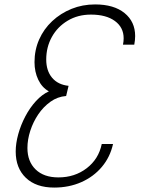

<svg xmlns="http://www.w3.org/2000/svg" viewBox="-20 -834 640 868"><path d="M225 14Q143 14 97 -30Q51 -74 51 -149Q51 -186 62.5 -227.5Q74 -269 94.5 -308Q115 -347 142.5 -377Q170 -407 201 -421Q170 -438 153 -473.5Q136 -509 136 -553Q136 -608 157 -655.5Q178 -703 216 -738.5Q254 -774 303.5 -794Q353 -814 410 -814Q495 -814 543 -775Q591 -736 591 -671Q591 -662 590 -652.5Q589 -643 587 -632H536Q539 -647 539 -661Q539 -710 499.5 -739Q460 -768 391 -768Q332 -768 286 -740.5Q240 -713 214.5 -667Q189 -621 189 -565Q189 -514 215.5 -482.5Q242 -451 290 -446L279 -400Q240 -397 208 -374Q176 -351 153 -317Q130 -283 117 -243Q104 -203 104 -165Q104 -104 141 -68Q178 -32 244 -32Q318 -32 372 -73.5Q426 -115 440 -183H491Q478 -124 440.5 -79.5Q403 -35 347.5 -10.5Q292 14 225 14Z"/></svg>

Font: Victor Mono Thin
Style: Italic
Weight: 100
Italic angle: -12°
Monospace: yes
Designer: Rune Bjørnerås
Version: Version 1.561;gftools[0.9.30]